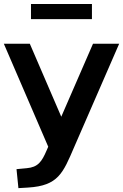

<svg xmlns="http://www.w3.org/2000/svg" viewBox="-24 -762 627 978"><path d="M213.4 4.4C189 61.5 169.4 89.8 112.3 94.7L60.1 99.6L69.8 196.3L118.7 193.4C272.9 184.1 296.9 119.6 354 -13.2L583 -539.1H449.7L288.1 -167.5L127.9 -539.1H-4.4L221.7 -14.6ZM444.3 -664.6V-741.7H133.8V-664.6Z"/></svg>

Font: Winston SemiBold
Style: Regular
Weight: 600
Designer: Vernon Adams, Kim Jin-seong, David Berlow, Cristiano Sobral
Foundry: The Winston Project Authors
Version: Version 3.004